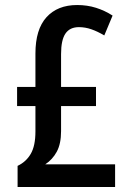

<svg xmlns="http://www.w3.org/2000/svg" viewBox="-20 -744 520 764"><path d="M287 -724Q327 -724 362 -713Q397 -702 428 -682L395 -603Q368 -619 343.5 -627.5Q319 -636 294 -636Q258 -636 240.5 -610.5Q223 -585 223 -529V-398H362V-322H223V-222Q223 -172 206 -140.5Q189 -109 160 -90H438V0H50V-84Q84 -100 102.5 -132Q121 -164 121 -221V-322H48V-398H121V-531Q121 -627 165 -675.5Q209 -724 287 -724Z"/></svg>

Font: Avrile Sans Condensed Medium
Style: Regular
Weight: 500
Width: 3
Designer: Monotype Design Team
Foundry: Monotype Imaging Inc.
Version: Version 2.001;September 10, 2019;FontCreator 11.5.0.2425 64-